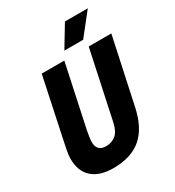

<svg xmlns="http://www.w3.org/2000/svg" viewBox="-218 -1043 1078 1185"><g transform="rotate(-30 321.0 -451.0)"><path d="M239 16Q142 16 89.5 -30.5Q37 -77 37 -166Q37 -192 44 -227Q51 -262 57 -290L146 -711H307L212 -266Q209 -249 205.5 -226.5Q202 -204 202 -190Q202 -124 268 -124Q308 -124 337 -148Q366 -172 378 -229L481 -711H642L542 -245Q514 -111 440 -47.5Q366 16 239 16ZM338 -764 431 -918H594L472 -764Z"/></g></svg>

Font: Geist Mono ExtraBold
Style: Italic
Weight: 800
Italic angle: -12°
Monospace: yes
Designer: Basement.studio, Andrés Briganti, Mateo Zaragoza
Foundry: Basement.studio, Vercel, Andrés Briganti, Guido Ferreyra, Mateo Zaragoza
Version: Version 1.500; ttfautohint (v1.8.4.7-5d5b)